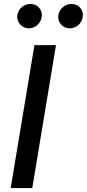

<svg xmlns="http://www.w3.org/2000/svg" viewBox="-20 -957 442 977"><path d="M34.4 0 155.2 -727.3H264.9L144.2 0ZM277.3 -881.4Q279.1 -893.1 285.2 -903.2Q291.2 -913.4 300.1 -920.8Q308.9 -928.3 320 -932.5Q331 -936.8 342.7 -936.8Q371.8 -936.8 388.5 -916.9Q396.7 -907 400 -894.9Q403.4 -882.8 400.6 -867.9Q398.4 -856.2 392.4 -846.1Q386.4 -835.9 377.5 -828.5Q368.6 -821 357.6 -816.9Q346.6 -812.9 334.5 -812.9Q307.9 -812.9 290.1 -833.1Q272.7 -853.3 277.3 -881.4ZM68.5 -881.4Q70.3 -893.1 76.2 -903.2Q82 -913.4 90.9 -920.8Q99.8 -928.3 110.8 -932.5Q121.8 -936.8 133.9 -936.8Q163 -936.8 179.7 -916.9Q187.9 -907 191.2 -894.9Q194.6 -882.8 191.8 -867.9Q189.6 -856.2 183.6 -846.1Q177.6 -835.9 168.7 -828.5Q159.8 -821 148.8 -816.9Q137.8 -812.9 125.7 -812.9Q99.4 -812.9 81.7 -833.8Q64.3 -854.4 68.5 -881.4Z"/></svg>

Font: Inter P Medium
Style: Italic
Weight: 500
Italic angle: 9.39999°
Designer: Rasmus Andersson
Foundry: rsms
Version: Version 3.018;git-588b23468